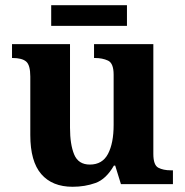

<svg xmlns="http://www.w3.org/2000/svg" viewBox="-20 -705 707 735"><path d="M258 10Q180 10 138 -38.5Q96 -87 96 -188V-412Q96 -456 80 -469.5Q64 -483 28 -483H26V-536H248V-216Q248 -152 264 -113.5Q280 -75 324 -75Q372 -75 393.5 -116Q415 -157 415 -227V-419Q415 -463 393.5 -473Q372 -483 343 -483H340V-536H567V-116Q567 -73 586 -63Q605 -53 634 -53H642V0H443L421 -71H416Q386 -19 345.5 -4.5Q305 10 258 10ZM176 -606V-685H466V-606Z"/></svg>

Font: Noto Serif Khojki
Style: Regular
Weight: 400
Designer: Juan Bruce
Version: Version 2.002